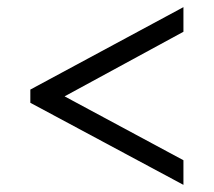

<svg xmlns="http://www.w3.org/2000/svg" viewBox="-20 -627 599 538"><path d="M494 -109 65 -339V-376L494 -607V-538L161 -357L494 -178Z"/></svg>

Font: ET Text
Style: Regular
Weight: 470
Designer: Monotype Design Team
Foundry: Monotype Imaging Inc.
Version: Version 2.009